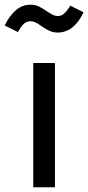

<svg xmlns="http://www.w3.org/2000/svg" viewBox="-49 -794 374 814"><path d="M184 0H92V-527H184ZM127 -683Q112 -694 101.5 -699Q91 -704 80 -704Q64 -704 52 -693Q40 -682 27 -658L-29 -686Q-10 -726 17.5 -750Q45 -774 80 -774Q101 -774 116 -766.5Q131 -759 150 -746Q153 -744 162.5 -738Q172 -732 180 -729Q188 -726 196 -726Q211 -726 223 -736.5Q235 -747 249 -770L305 -742Q286 -700 258 -678Q230 -656 196 -656Q177 -656 161.5 -663Q146 -670 127 -683Z"/></svg>

Font: FiraGOUPP
Style: Medium
Weight: 400
Designer: bBox Type
Foundry: bBox Type GmbH
Version: Version 1.001